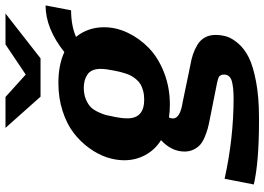

<svg xmlns="http://www.w3.org/2000/svg" viewBox="-154 -630 976 709"><g transform="rotate(-90 334.5 -275.0)"><path d="M252.4 -293Q252.4 -231 321.8 -231Q339.4 -231 353.8 -234.9Q368.2 -238.8 378.2 -244.6Q388.2 -250.5 396.5 -260.5Q404.8 -270.5 409.4 -278.8Q414.1 -287.1 418.2 -300Q422.4 -313 424.3 -321Q426.3 -329.1 428.7 -341.8Q435.1 -372.6 435.1 -391.6Q435.1 -425.8 415.3 -439.9Q395.5 -454.1 365.2 -454.1Q341.3 -454.1 322.8 -446.3Q304.2 -438.5 293.9 -428.2Q283.7 -418 275.6 -400.6Q267.6 -383.3 264.6 -371.8Q261.7 -360.4 258.3 -341.8Q252.4 -313.5 252.4 -293ZM97.7 -304.7Q97.7 -335.9 108.4 -368.7Q119.1 -401.4 142.3 -433.6Q165.5 -465.8 198.2 -491.2Q231 -516.6 279.1 -532.2Q327.1 -547.9 383.3 -547.9Q449.7 -547.9 497.1 -525.9Q584.5 -595.2 669.4 -595.2L651.4 -501Q596.2 -501 553.2 -482.9Q588.9 -439 588.9 -378.9Q588.9 -335 568.6 -292Q548.3 -249 512.5 -214.1Q476.6 -179.2 421.6 -157.7Q366.7 -136.2 303.2 -136.2Q277.8 -136.2 255.9 -139.6Q252 -133.3 252 -125Q252 -98.1 312.5 -88.9L446.8 -61Q470.2 -57.1 488.5 -51Q506.8 -44.9 524.2 -34.4Q541.5 -23.9 551 -7.1Q560.5 9.8 560.5 32.2Q560.5 54.2 554.4 74Q548.3 93.8 528.8 116.5Q509.3 139.2 477.1 155.3Q444.8 171.4 387.9 182.1Q331.1 192.9 255.4 192.9H240.2Q91.8 192.9 8.3 173.8L29.3 65.9Q179.2 99.1 326.7 99.1Q365.2 99.1 388.9 92.8Q412.6 86.4 414.1 65.9Q414.1 61 413.6 57.4Q413.1 53.7 411.1 51Q409.2 48.3 408.2 46.9Q407.2 45.4 403.3 43.9Q399.4 42.5 398.2 42Q397 41.5 391.1 40Q385.3 38.6 383.8 38.1L249 11.2Q228.5 7.3 214.4 3.4Q200.2 -0.5 182.9 -7.8Q165.5 -15.1 155 -24.4Q144.5 -33.7 137.2 -48.6Q129.9 -63.5 129.9 -82Q129.9 -129.9 171.9 -168.9Q136.7 -190.9 117.2 -226.6Q97.7 -262.2 97.7 -304.7ZM414.1 -668.5 525.4 -743.2H639.6L474.1 -613.8H332.5L217.3 -743.2H331.5Z"/></g></svg>

Font: Aurulent Sans
Style: BoldItalic
Weight: 700
Italic angle: -11°
Version: Version 2007.05.04